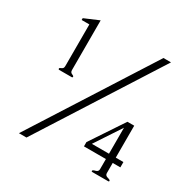

<svg xmlns="http://www.w3.org/2000/svg" viewBox="-164 -838 962 991"><g transform="rotate(30 317.5 -342.5)"><path d="M81.1 15.6 533.2 -693.4H578.1L126 15.6ZM92.8 -376V-376.5Q92.8 -381.3 104 -385.3Q115.2 -389.2 115.2 -403.8V-652.3H69.3V-663.1L155.3 -699.7V-403.8Q155.3 -389.2 166.5 -385.3Q177.7 -381.3 177.7 -376Q177.7 -371.1 173.3 -371.1H97.2Q92.8 -371.1 92.8 -376ZM536.6 -32.7V-93.3H405.8V-118.7L536.6 -315.4H577.1V-125H622.6V-93.3H577.1V-32.7Q577.1 -18.6 593 -14.4Q608.9 -10.3 609.1 -5.1Q609.4 0 604.5 0H509.3Q503.9 0 504.4 -5.1Q504.9 -10.3 520.8 -14.2Q536.6 -18.1 536.6 -32.7ZM536.6 -125V-279.8L434.6 -125Z"/></g></svg>

Font: Caudex
Style: Regular
Weight: 400
Version: Version 1.04